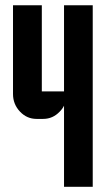

<svg xmlns="http://www.w3.org/2000/svg" viewBox="-20 -715 415 735"><path d="M225.1 -694.8H335V0H225.1V-310.5Q219.2 -298.3 208.5 -287.6Q182.1 -259.8 145 -259.8H120.1Q83 -259.8 56.6 -287.6Q29.8 -315.9 29.8 -355V-694.8H140.1V-365.2H225.1Z"/></svg>

Font: Horta
Style: Regular
Weight: 600
Width: 3
Version: Version 0.11